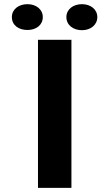

<svg xmlns="http://www.w3.org/2000/svg" viewBox="-20 -902 524 922"><path d="M323 0V-711H162.4V0ZM111.8 -758C154 -758 185.5 -782 185.5 -820C185.5 -857.1 153.3 -882 111.8 -882C70 -882 37 -857.6 37 -820C37 -781.4 68.8 -758 111.8 -758ZM373.6 -757C415.2 -757 447.3 -782.4 447.3 -820C447.3 -857.1 415.1 -882 373.6 -882C331.8 -882 298.8 -857.6 298.8 -820C298.8 -781.8 331.2 -757 373.6 -757Z"/></svg>

Font: Asimov
Style: Wid
Weight: 500
Designer: Google
Version: Version 2.000980; 2014